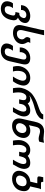

<svg xmlns="http://www.w3.org/2000/svg" viewBox="1680 -2460 1040 4439"><g transform="rotate(90 2199.5 -240.0)"><path d="M127 58Q115 110 132.5 140Q150 170 198 170Q252 170 283 135Q301 115 323 48Q327 35 336 -5Q352 -77 276 -77H257L278 -167H303Q337 -167 362 -193.5Q387 -220 396 -259Q403 -291 382 -310.5Q361 -330 325 -330Q283 -330 253 -308.5Q223 -287 213 -247Q208 -226 210 -206H100Q98 -228 105 -255Q123 -332 195 -376Q268 -420 348 -420Q424 -420 474 -382Q524 -343 508 -270Q497 -222 464 -187.5Q431 -153 387 -135Q432 -117 443.5 -75.5Q455 -34 438 32Q413 138 347 199Q281 260 181 260Q91 260 42 208Q-6 157 15 66Q26 17 57 -20H167Q136 15 127 58Z M762 -111Q808 -111 842.5 -136.5Q877 -162 887 -206Q898 -256 864 -290Q829 -327 839 -366Q844 -392 866 -420H976Q957 -399 953 -382Q949 -365 964 -339Q1010 -264 994 -197Q976 -117 902 -69Q828 -21 745 -21Q639 -21 590.5 -74.5Q542 -128 566 -230L668 -671Q676 -708 677 -740H794L681 -250Q650 -111 762 -111Z M1293 -330Q1253 -330 1225.5 -300.5Q1198 -271 1188 -226Q1183 -201 1187 -177H1077Q1074 -205 1081 -237Q1101 -323 1169 -372Q1237 -420 1323 -420Q1505 -420 1461 -231L1394 62Q1372 157 1310 208.5Q1248 260 1154 260Q1065 260 1018 214Q971 168 990 83Q1003 28 1041 -20H1151Q1111 33 1101 79Q1091 122 1109.5 146Q1128 170 1171 170Q1259 170 1282 69L1351 -231Q1373 -330 1293 -330Z M1782 -420Q1876 -420 1924.5 -361.5Q1973 -303 1951 -211Q1929 -113 1859 -20H1749Q1820 -122 1841 -211Q1853 -263 1832 -296.5Q1811 -330 1761 -330Q1711 -330 1675 -297Q1639 -264 1627 -211Q1605 -116 1632 -20H1522Q1495 -116 1513 -193Q1537 -294 1610 -357Q1683 -420 1782 -420Z M2556 -225Q2566 -270 2553 -300Q2540 -330 2501 -330Q2461 -330 2430 -301.5Q2399 -273 2389 -230Q2389 -225 2376 -163H2276L2286 -206Q2303 -277 2286 -304Q2270 -330 2227 -330Q2188 -330 2161.5 -300Q2135 -270 2124 -225Q2106 -144 2127 -20H2018Q1997 -152 2013 -221Q2031 -300 2073.5 -367.5Q2116 -435 2169 -474Q2269 -548 2401 -592Q2425 -600 2505 -630Q2560 -651 2587 -670Q2619 -693 2625 -720H2741Q2726 -652 2683 -618Q2630 -575 2586 -558Q2540 -540 2476 -522L2424 -508Q2275 -465 2188 -402L2191 -400Q2234 -420 2271 -420Q2341 -420 2371 -361Q2444 -420 2535 -420Q2615 -420 2649.5 -363Q2684 -306 2665 -221Q2648 -149 2568 -20H2459Q2539 -147 2556 -225Z M2889 0Q2790 0 2746 -61.5Q2702 -123 2726 -225L2801 -551Q2844 -740 3021 -740L3181 -726Q3222 -726 3280 -738L3255 -628Q3218 -614 3191 -614Q3148 -614 3097 -630Q3046 -646 3017 -646Q2971 -646 2947 -623.5Q2923 -601 2911 -552L2874 -389Q2938 -421 3001 -421Q3091 -421 3137.5 -362.5Q3184 -304 3163 -214Q3140 -114 3065 -58Q2987 0 2889 0ZM2917 -90Q2965 -90 3002.5 -122Q3040 -154 3051 -203Q3063 -258 3040.5 -294.5Q3018 -331 2966 -331Q2916 -331 2880 -294Q2843 -255 2831 -203Q2820 -153 2844 -121.5Q2868 -90 2917 -90Z M3439 -330Q3400 -330 3373.5 -300Q3347 -270 3336 -225Q3318 -144 3339 -20H3230Q3209 -152 3225 -221Q3245 -307 3305 -364Q3364 -420 3450 -420Q3538 -420 3583 -361Q3656 -420 3744 -420Q3831 -420 3863 -364Q3896 -306 3877 -221Q3860 -149 3780 -20H3671Q3751 -147 3768 -225Q3778 -270 3765 -300Q3752 -330 3713 -330Q3662 -330 3637 -298Q3612 -266 3597 -203L3588 -163H3488L3497 -203Q3514 -258 3502 -294Q3490 -330 3439 -330Z M4187 -720Q4180 -689 4188.5 -678.5Q4197 -668 4229 -668H4355Q4339 -638 4335 -618L4289 -418Q4431 -380 4390 -207Q4368 -110 4288 -54Q4210 0 4109 0Q4013 0 3963 -57Q3913 -114 3934 -207Q3955 -296 4021 -356Q4086 -415 4179 -420L4217 -583H4112Q4076 -583 4064.5 -597.5Q4053 -612 4061 -648L4077 -720ZM4135 -90Q4189 -90 4228 -121Q4267 -152 4279 -205Q4293 -265 4270.5 -300Q4248 -335 4191 -335Q4134 -335 4095.5 -300Q4057 -265 4043 -205Q4031 -154 4057 -122Q4083 -90 4135 -90Z"/></g></svg>

Font: Miedinger
Style: Bold-Italic
Weight: 700
Italic angle: -13°
Version: Version 001.000